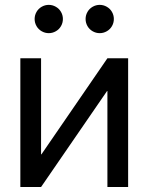

<svg xmlns="http://www.w3.org/2000/svg" viewBox="-20 -749 595 769"><path d="M410.2 0V-384.3H408.7L144.5 0H61.5V-515.6H144.5V-130.9H146L410.2 -515.6H493.2V0ZM322.8 -672.9Q322.8 -688 330.3 -701.2Q337.9 -714.4 351.1 -721.9Q364.3 -729.5 379.4 -729.5Q394.5 -729.5 407.7 -721.9Q420.9 -714.4 428.5 -701.2Q436 -688 436 -672.9Q436 -657.7 428.5 -644.5Q420.9 -631.3 407.7 -623.8Q394.5 -616.2 379.4 -616.2Q364.3 -616.2 351.1 -623.8Q337.9 -631.3 330.3 -644.5Q322.8 -657.7 322.8 -672.9ZM118.7 -672.9Q118.7 -688 126.2 -701.2Q133.8 -714.4 147 -721.9Q160.2 -729.5 175.3 -729.5Q190.4 -729.5 203.6 -721.9Q216.8 -714.4 224.4 -701.2Q231.9 -688 231.9 -672.9Q231.9 -657.7 224.4 -644.5Q216.8 -631.3 203.6 -623.8Q190.4 -616.2 175.3 -616.2Q160.2 -616.2 147 -623.8Q133.8 -631.3 126.2 -644.5Q118.7 -657.7 118.7 -672.9Z"/></svg>

Font: Intratopia Thin
Style: Regular
Weight: 100
Designer: Rasmus Andersson
Foundry: rsms
Version: Version 3.000;Glyphs 3.2.3 (3260)